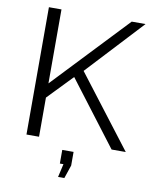

<svg xmlns="http://www.w3.org/2000/svg" viewBox="-97 -782 837 1053"><g transform="rotate(10 321.5 -255.5)"><path d="M89 0V-709H159V-297L550 -710H627L337 -398L642 0H563L292 -356L159 -218V0ZM300 199 317 125H297V49H360V125L335 199Z"/></g></svg>

Font: Raleway Thin
Style: Regular
Weight: 400
Version: Version 4.026